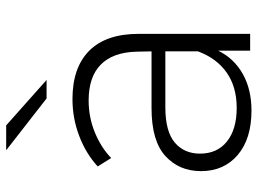

<svg xmlns="http://www.w3.org/2000/svg" viewBox="-128 -718 850 634"><g transform="rotate(-90 297.0 -401.0)"><path d="M117.8 -805.6H200L350 -672.2H288.9ZM502.2 -367.8V0H446.7V-105.6Q421.1 -53.3 370 -24.4Q318.9 4.4 248.9 4.4Q155.6 4.4 102.2 -41.1Q48.9 -86.7 48.9 -162.2Q48.9 -234.4 98.9 -280Q148.9 -325.6 256.7 -325.6H444.4L443.3 -376.7Q441.1 -453.3 400.6 -493.3Q360 -533.3 282.2 -533.3Q226.7 -533.3 176.7 -512.8Q126.7 -492.2 92.2 -458.9L64.4 -503.3Q106.7 -542.2 165 -564.4Q223.3 -586.7 286.7 -586.7Q391.1 -586.7 446.7 -531.1Q502.2 -475.6 502.2 -367.8ZM444.4 -172.2V-280H260Q180 -280 143.3 -248.9Q106.7 -217.8 106.7 -165.6Q106.7 -108.9 146.7 -76.7Q186.7 -44.4 257.8 -44.4Q326.7 -44.4 373.9 -77.2Q421.1 -110 444.4 -172.2Z"/></g></svg>

Font: Paperlogy 3 Light
Style: Regular
Weight: 300
Designer: redesigned by Lee Juim, glyphs from Gmarket Sans & Montserrat
Foundry: PT&
Version: Version 1.001